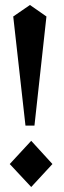

<svg xmlns="http://www.w3.org/2000/svg" viewBox="-20 -723 257 769"><path d="M118 -220H82L33 -657L100 -703L166 -657ZM105 -159 190 -66 105 26 19 -66Z"/></svg>

Font: Bluu Next Cyrillic
Style: Bold
Weight: 700
Designer: Igor Stepanchenko
Foundry: Igor Stepanchenko
Version: Version 1.000